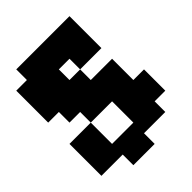

<svg xmlns="http://www.w3.org/2000/svg" viewBox="-222 -799 982 982"><g transform="rotate(-45 269.5 -308.0)"><path d="M0 0V-231H154V-77H308V-231H154V-308H77V-385H0V-616H77V-693H462V-462H308V-539H231V-462H308V-385H462V-231H539V-77H462V0H308V77H154V0Z"/></g></svg>

Font: Coral Pixels
Style: Regular
Weight: 400
Designer: Tanukizamurai
Foundry: TanukiFont
Version: Version 1.000; ttfautohint (v1.8.4.7-5d5b)